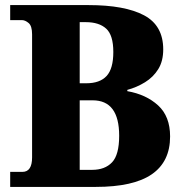

<svg xmlns="http://www.w3.org/2000/svg" viewBox="-20 -734 716 754"><path d="M20 0V-59H68Q106 -59 106 -116V-599Q106 -632 92.5 -643.5Q79 -655 66 -655H20V-714H328Q470 -714 545.5 -674Q621 -634 621 -540Q621 -494 601.5 -462.5Q582 -431 549.5 -411Q517 -391 480 -381V-376Q554 -363 601 -320Q648 -277 648 -198Q648 -99 576 -49.5Q504 0 356 0ZM319 -407Q372 -407 398.5 -435.5Q425 -464 425 -530Q425 -596 397 -621.5Q369 -647 317 -647H293V-407ZM342 -67Q392 -67 420 -96.5Q448 -126 448 -201Q448 -340 344 -340H293V-67Z"/></svg>

Font: Noto Serif Myanmar SemiCondensed Black
Style: Regular
Weight: 900
Width: 4
Designer: Ben Mitchell and the Monotype Design Team
Foundry: Monotype Imaging Inc.
Version: Version 2.106; ttfautohint (v1.8.4.7-5d5b)